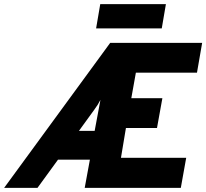

<svg xmlns="http://www.w3.org/2000/svg" viewBox="-63 -907 996 927"><path d="M-43 0 469 -700H913L888 -556H593L571 -433H721L695 -289H545L521 -145H836L810 0H346L371 -136H217L118 0ZM318 -275H394L422 -425Q416 -413 409 -401.8Q402 -390.5 392 -377ZM401 -770 421 -887H738L718 -770Z"/></svg>

Font: Overpass Black
Style: Italic
Weight: 900
Italic angle: -10°
Designer: Delve Withrington, Dave Bailey, Thomas Jockin
Foundry: Delve Fonts LLC
Version: Version 4.000